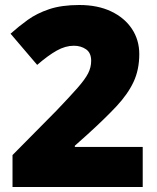

<svg xmlns="http://www.w3.org/2000/svg" viewBox="-20 -744 626 764"><path d="M547.9 0H29.8V-127L204.1 -303.2Q258.3 -359.9 288.3 -394Q318.4 -428.2 330.6 -452.1Q342.8 -476.1 342.8 -502Q342.8 -533.7 322.3 -547.9Q301.8 -562 273.9 -562Q240.2 -562 205.8 -542.7Q171.4 -523.4 127.9 -485.8L22 -609.9Q54.2 -638.7 90.3 -664.8Q126.5 -690.9 175.8 -707.5Q225.1 -724.1 295.9 -724.1Q368.7 -724.1 422.1 -698.7Q475.6 -673.3 504.9 -629.2Q534.2 -585 534.2 -528.8Q534.2 -466.8 511.5 -418.2Q488.8 -369.6 443.4 -321Q397.9 -272.5 330.1 -210.9L277.8 -164.1V-159.2H547.9Z"/></svg>

Font: Open Sans ExtraBold
Style: Regular
Weight: 800
Designer: Monotype Design Team
Foundry: Monotype Imaging Inc.
Version: Version 3.003; ttfautohint (v1.8.4)